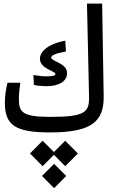

<svg xmlns="http://www.w3.org/2000/svg" viewBox="-20 -713 626 1038"><path d="M252 2.9C478.5 2.9 543 -58.1 540.5 -194.8L532.2 -693.4H450.2L461.4 -191.4C463.4 -106.4 440.9 -81.1 251.5 -81.1C100.6 -81.1 82 -107.4 82 -176.8C82 -203.6 85.4 -235.4 89.8 -265.6H20.5C11.7 -231.9 6.3 -190.4 6.3 -156.7C6.3 -33.2 66.9 2.9 252 2.9ZM233.9 -247.1C289.6 -247.1 342.3 -269 342.3 -316.4C342.3 -339.4 333 -355.5 295.4 -374.5C270 -387.7 256.8 -393.1 256.8 -402.3C256.8 -413.6 282.7 -425.3 336.4 -434.6L333 -493.2C231 -473.6 195.8 -429.2 195.8 -396C195.8 -370.6 212.9 -352.5 241.7 -337.9C272.5 -322.3 279.3 -320.3 279.3 -312C279.3 -304.2 264.2 -300.3 231 -300.3C207.5 -300.3 186 -303.2 160.6 -307.6L163.1 -253.9C180.7 -250 205.1 -247.1 233.9 -247.1ZM332.5 47.9 271.5 108.9 210.4 47.9 142.1 116.7 210.4 185.5 271.5 124 332.5 185.5 400.9 116.7ZM272.5 172.9 207 238.3 272.5 304.2 337.9 238.3Z"/></svg>

Font: Cascadia Code SemiLight
Style: Regular
Weight: 350
Monospace: yes
Designer: Aaron Bell
Foundry: Saja Typeworks
Version: Version 2404.023